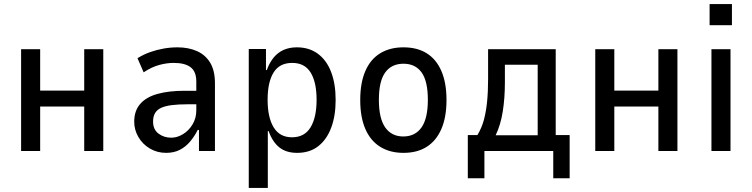

<svg xmlns="http://www.w3.org/2000/svg" viewBox="-20 -737 3669 937"><path d="M83 0V-497H176V-295H391V-497H484V0H391V-217H176V0Z M791 9Q747 9 711.5 -12Q676 -33 655.5 -68Q635 -103 635 -143Q635 -196 664 -229.5Q693 -263 748 -278.5Q803 -294 880 -294H951V-228H893Q850 -228 818.5 -224Q787 -220 767 -211Q747 -202 737 -185.5Q727 -169 727 -144Q727 -105 753.5 -85Q780 -65 816 -65Q845 -65 873.5 -82.5Q902 -100 920 -130.5Q938 -161 938 -198V-339Q938 -388 910 -409Q882 -430 828 -430Q794 -430 757 -420Q720 -410 681 -384L651 -453Q682 -472 713.5 -483Q745 -494 778.5 -500Q812 -506 846 -506Q900 -506 941.5 -487.5Q983 -469 1006 -430.5Q1029 -392 1029 -331V0H951V-103H945Q930 -73 908.5 -47Q887 -21 858 -6Q829 9 791 9Z M1194 180V-498H1278V-395H1282Q1303 -452 1339.5 -479Q1376 -506 1429 -506Q1489 -506 1531.5 -474.5Q1574 -443 1596 -385.5Q1618 -328 1618 -249Q1618 -171 1596 -113Q1574 -55 1532.5 -23Q1491 9 1430 9Q1377 9 1343.5 -17.5Q1310 -44 1291 -97H1287V180ZM1405 -67Q1466 -67 1495.5 -115.5Q1525 -164 1525 -250Q1525 -336 1496 -383Q1467 -430 1406 -430Q1344 -430 1315 -383Q1286 -336 1286 -250Q1286 -164 1315.5 -115.5Q1345 -67 1405 -67Z M1949 9Q1883 9 1835.5 -20.5Q1788 -50 1763 -107.5Q1738 -165 1738 -249Q1738 -333 1763 -390.5Q1788 -448 1835.5 -477Q1883 -506 1949 -506Q2016 -506 2062.5 -477Q2109 -448 2134 -390.5Q2159 -333 2159 -249Q2159 -165 2134 -107.5Q2109 -50 2062.5 -20.5Q2016 9 1949 9ZM1948 -71Q2006 -71 2037 -115Q2068 -159 2068 -250Q2068 -341 2037.5 -383.5Q2007 -426 1949 -426Q1891 -426 1860 -383.5Q1829 -341 1829 -250Q1829 -159 1860 -115Q1891 -71 1948 -71Z M2263 133V-78H2310Q2331 -113 2341.5 -152Q2352 -191 2357 -240Q2362 -289 2362 -351V-497H2692V-78H2760V133H2680V0H2344V133ZM2399 -77H2604V-421H2444V-336Q2444 -258 2433.5 -192.5Q2423 -127 2399 -77Z M2885 0V-497H2978V-295H3193V-497H3286V0H3193V-217H2978V0Z M3443 -614V-717H3552V-614ZM3452 0V-497H3545V0Z"/></svg>

Font: Nunito Sans 7pt Condensed Medium
Style: Regular
Weight: 500
Width: 3
Designer: Vernon Adams
Foundry: Vernon Adams
Version: Version 3.101;gftools[0.9.27]